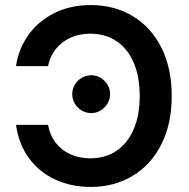

<svg xmlns="http://www.w3.org/2000/svg" viewBox="-20 -737 754 767"><path d="M340.8 -104.5Q399.4 -104.5 443.8 -133.5Q488.3 -162.6 513.2 -218.8Q538.1 -274.9 538.1 -353.5Q538.1 -432.6 513.2 -488.8Q488.3 -544.9 443.6 -573.7Q398.9 -602.5 340.8 -602.5Q298.8 -602.5 263.4 -587.2Q228 -571.8 204.1 -542.5Q180.2 -513.2 171.9 -472.7H43.9Q53.7 -541 93 -596.7Q132.3 -652.3 196.8 -684.6Q261.2 -716.8 342.8 -716.8Q436 -716.8 509.5 -673.1Q583 -629.4 624.5 -547.1Q666 -464.8 666 -353.5Q666 -241.7 624.3 -159.7Q582.5 -77.6 509 -33.9Q435.5 9.8 342.8 9.8Q264.6 9.8 200.7 -19.8Q136.7 -49.3 95.7 -105.2Q54.7 -161.1 43.9 -238.3H171.9Q179.2 -196.8 202.6 -166.5Q226.1 -136.2 262 -120.4Q297.9 -104.5 340.8 -104.5ZM268.6 -361.3Q268.6 -381.3 278.8 -398.7Q289.1 -416 306.6 -426.3Q324.2 -436.5 344.7 -436.5Q364.3 -436.5 381.6 -426.3Q398.9 -416 409.4 -398.7Q419.9 -381.3 419.9 -361.3Q419.9 -340.8 409.4 -323.2Q398.9 -305.7 381.6 -295.4Q364.3 -285.2 344.7 -285.2Q324.2 -285.2 306.6 -295.4Q289.1 -305.7 278.8 -323.2Q268.6 -340.8 268.6 -361.3Z"/></svg>

Font: Pretendard GOV SemiBold
Style: Regular
Weight: 600
Designer: Base glyphs from Inter by Rasmus Andersson; Hangeul glyphs from Noto Sans CJK(Source Han Sans) by Jang Soo-young and Kan
Foundry: Kil Hyung-jin
Version: Version 1.309